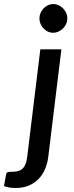

<svg xmlns="http://www.w3.org/2000/svg" viewBox="-110 -756 367 957"><path d="M196 -510 130.5 26.5Q126.5 58.5 114.5 86.8Q102.5 115 82.2 136Q62 157 33.5 169Q5 181 -31.5 181Q-50.5 181 -63.8 178.5Q-77 176 -90 171.5L-79.5 113Q-76.5 103 -69.8 101.5Q-63 100 -46 100Q-29 100 -16.8 96Q-4.5 92 4 83.2Q12.5 74.5 17.8 60.5Q23 46.5 25.5 26.5L91 -510ZM225.5 -664Q225.5 -649.5 219.5 -636.5Q213.5 -623.5 203.5 -613.8Q193.5 -604 180.8 -598.2Q168 -592.5 154.5 -592.5Q141.5 -592.5 129.2 -598.2Q117 -604 107.5 -613.8Q98 -623.5 92.2 -636.5Q86.5 -649.5 86.5 -664Q86.5 -678.5 92.2 -691.8Q98 -705 107.8 -714.8Q117.5 -724.5 129.8 -730.2Q142 -736 155.5 -736Q169 -736 181.5 -730.2Q194 -724.5 203.8 -714.8Q213.5 -705 219.5 -692Q225.5 -679 225.5 -664Z"/></svg>

Font: Lato 2
Style: Italic
Weight: 600
Italic angle: -7°
Designer: Lukasz Dziedzic with Adam Twardoch and Botio Nikoltchev
Foundry: tyPoland Lukasz Dziedzic
Version: Version 2.015; 2015-08-06; http://www.latofonts.com/